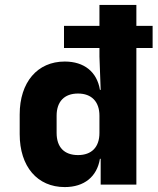

<svg xmlns="http://www.w3.org/2000/svg" viewBox="-20 -750 640 780"><path d="M534 -645V-730H384V-645H240V-555H384V-520L389 -385H386C374 -458 322 -500 243 -500C132 -500 60 -416 60 -285V-205C60 -73 132 10 243 10C322 10 374 -32 386 -105H389V0H534V-555H600V-645ZM297 -120C241 -120 210 -152 210 -210V-280C210 -337 241 -370 297 -370C352 -370 384 -337 384 -280V-210C384 -152 352 -120 297 -120Z"/></svg>

Font: Tekne LDO ExtraBold
Style: Regular
Weight: 800
Monospace: yes
Designer: Alessio Laiso, Mario Rullo, Paolo Rosset
Foundry: Alessio Laiso
Version: Version 1.000;hotconv 1.0.109;makeotfexe 2.5.65596